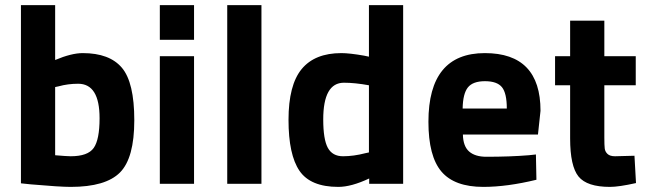

<svg xmlns="http://www.w3.org/2000/svg" viewBox="-20 -720 2535 752"><path d="M304 -512Q409 -512 457.5 -454.5Q506 -397 506 -249Q506 -101 450 -44.5Q394 12 257 12Q214 12 100 2L62 -2V-700H196V-485Q260 -512 304 -512ZM257 -108Q324 -108 347 -140.5Q370 -173 370 -257Q370 -392 286 -392Q246 -392 210 -382L196 -379V-112Q242 -108 257 -108Z M606 0V-500H740V0ZM606 -564V-700H740V-564Z M870 0V-700H1004V0Z M1559 -700V0H1426V-21Q1356 12 1305 12Q1196 12 1153 -51Q1110 -114 1110 -250.5Q1110 -387 1161.5 -449.5Q1213 -512 1317 -512Q1349 -512 1406 -502L1425 -498V-700ZM1411 -120 1425 -123V-386Q1370 -396 1327 -396Q1246 -396 1246 -252Q1246 -174 1264 -141Q1282 -108 1323.5 -108Q1365 -108 1411 -120Z M1885 -106Q1978 -106 2051 -112L2079 -115L2081 -16Q1966 12 1873 12Q1760 12 1709 -48Q1658 -108 1658 -243Q1658 -512 1879 -512Q2097 -512 2097 -286L2087 -193H1793Q1794 -147 1817.5 -126.5Q1841 -106 1885 -106ZM1965 -295Q1965 -355 1946 -378.5Q1927 -402 1879.5 -402Q1832 -402 1812.5 -377.5Q1793 -353 1792 -295Z M2470 -386H2347V-181Q2347 -151 2348.5 -138.5Q2350 -126 2359.5 -117Q2369 -108 2389 -108L2465 -110L2471 -3Q2404 12 2369 12Q2279 12 2246 -28.5Q2213 -69 2213 -178V-386H2154V-500H2213V-639H2347V-500H2470Z"/></svg>

Font: Titillium-CLs Web
Style: CLs-Bold
Weight: 700
Version: Version 1.002;PS 57.000;hotconv 1.0.70;makeotf.lib2.5.55311